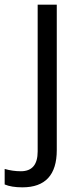

<svg xmlns="http://www.w3.org/2000/svg" viewBox="-74 -555 347 815"><path d="M21 240.2Q-25.4 240.2 -54.2 228V162.1Q-20.5 171.9 14.6 171.9Q85.9 171.9 85.9 87.9V-535.2H167V82Q167 240.2 21 240.2Z"/></svg>

Font: OpenSans-Regular
Style: Regular
Weight: 400
Foundry: Ascender Corporation
Version: Version 1.10